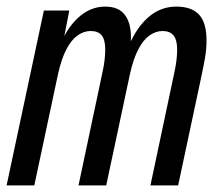

<svg xmlns="http://www.w3.org/2000/svg" viewBox="-36 -562 656 582"><path d="M-16 0 97 -530H174L151 -412L142 -414Q163 -473 200 -507.5Q237 -542 283 -542Q323 -542 342 -517.5Q361 -493 361 -448Q361 -440 360.5 -429Q360 -418 358 -408H349Q371 -470 409.5 -506Q448 -542 498 -542Q545 -542 567.5 -517.5Q590 -493 590 -440Q590 -413 585.5 -387Q581 -361 576 -338L504 0H420L492 -340Q497 -362 499 -380Q501 -398 501 -412Q501 -441 490 -454.5Q479 -468 457 -468Q436 -468 417 -454.5Q398 -441 383 -412Q368 -383 358 -338L286 0H202L274 -340Q279 -362 281 -380Q283 -398 283 -412Q283 -441 272.5 -454.5Q262 -468 239 -468Q218 -468 199 -454.5Q180 -441 165 -412Q150 -383 140 -338L68 0Z"/></svg>

Font: Geist Mono
Style: Italic
Weight: 400
Italic angle: -12°
Monospace: yes
Designer: Basement.studio, Andrés Briganti, Mateo Zaragoza
Foundry: Basement.studio, Vercel, Andrés Briganti, Guido Ferreyra, Mateo Zaragoza
Version: Version 1.500